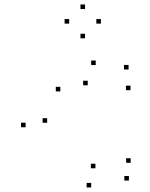

<svg xmlns="http://www.w3.org/2000/svg" viewBox="-20 -801 660 843"><path d="M92.3 -242.3V-262.3H72.3V-242.3ZM380.3 22V2H360.3V22ZM546 -8.2V-28.2H526V-8.2ZM553.7 -86.2V-106.2H533.7V-86.2ZM399 -62.2V-82.2H379V-62.2ZM187 -262V-282H167V-262ZM245 -399.7V-419.7H225V-399.7ZM365.2 -426.5V-446.5H345.2V-426.5ZM553 -405V-425H533V-405ZM544.5 -495.8V-515.8H524.5V-495.8ZM400.3 -515.3V-535.3H380.3V-515.3ZM423 -697.3V-717.3H403V-697.3ZM353.3 -761.3V-781.3H333.3V-761.3ZM283.7 -697.3V-717.3H263.7V-697.3ZM353.3 -632.8V-652.8H333.3V-632.8Z"/></svg>

Font: Monaspace Argon Dots Var
Style: Regular
Weight: 400
Designer: Riley Cran and the Lettermatic Team
Version: Version 1.100 (Monaspace Argon Dots)